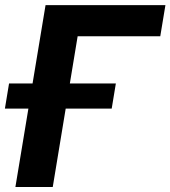

<svg xmlns="http://www.w3.org/2000/svg" viewBox="-43 -748 682 768"><path d="M618.7 -727.5 598.1 -603H267.6L168 0H18.6L139.2 -727.5ZM-23.4 -313.5 -6.8 -414.1H420.4L403.8 -313.5Z"/></svg>

Font: Inter 18pt
Style: Bold Italic
Weight: 700
Italic angle: -9.3988°
Designer: Rasmus Andersson
Foundry: rsms
Version: Version 4.001;git-66647c0bb